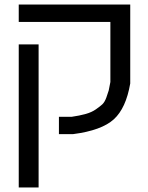

<svg xmlns="http://www.w3.org/2000/svg" viewBox="-20 -620 646 840"><path d="M148.9 -425.8V200.2H62V-425.8ZM549.8 -254.9Q531.2 -146.5 478 -98.1Q424.3 -49.3 299.8 -33.2H237.8V-108.9H293Q327.6 -113.8 355.5 -121.6Q381.3 -128.9 399.4 -141.6Q418.9 -155.3 427.7 -163.6Q438 -173.3 445.3 -193.4Q454.6 -219.2 455.6 -224.1Q458 -236.3 462.9 -261.2V-523.9H62V-600.1H549.8Z"/></svg>

Font: Miedinger*
Style: Book
Weight: 400
Version: Version 001.000